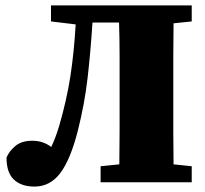

<svg xmlns="http://www.w3.org/2000/svg" viewBox="-20 -672 755 708"><path d="M4 -91Q14 -115 37 -134Q60 -153 99 -153Q139 -153 169 -130Q177 -147 184 -165.5Q191 -184 198 -207Q226 -303 239.5 -390.5Q253 -478 259 -582L168 -593V-652H687V-593L620 -586Q619 -526 619 -465Q619 -404 619 -342V-310Q619 -249 619 -188Q619 -127 620 -66L687 -59V0H351V-59L420 -66Q421 -126 421 -187.5Q421 -249 421 -311V-342Q421 -404 421 -466Q421 -528 419 -589H321Q314 -480 303 -384.5Q292 -289 267 -190Q240 -84 202.5 -34Q165 16 107 16Q59 16 31.5 -9.5Q4 -35 4 -91Z"/></svg>

Font: Source Serif Pro Black
Style: Regular
Weight: 900
Designer: Frank Grießhammer
Foundry: Adobe Systems Incorporated
Version: Version 3.001;hotconv 1.0.111;makeotfexe 2.5.65597